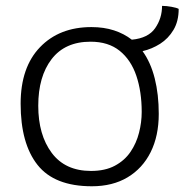

<svg xmlns="http://www.w3.org/2000/svg" viewBox="-20 -632 676 670"><path d="M300.5 18Q170 18 111 -56.5Q52 -131 52 -270Q52 -397 119.5 -467.2Q187 -537.5 299 -537.5Q342.5 -537.5 377.8 -526Q413 -514.5 440 -493.5Q497.5 -499 521.5 -533.8Q545.5 -568.5 545.5 -611.5Q561 -611.5 578.8 -608.2Q596.5 -605 603.5 -601Q603.5 -558 585.5 -527.8Q567.5 -497.5 538.8 -479.2Q510 -461 477.5 -453.5Q506 -414 520 -358.2Q534 -302.5 534 -234.5Q534 -158 505.8 -101.2Q477.5 -44.5 425.2 -13.2Q373 18 300.5 18ZM297.5 -35.5Q347 -35.5 381 -53.8Q415 -72 435.5 -102.2Q456 -132.5 465.2 -169Q474.5 -205.5 474.5 -241.5Q474.5 -312 455.8 -367.5Q437 -423 397.5 -454.8Q358 -486.5 296 -486.5Q207 -486.5 160.2 -425.8Q113.5 -365 113.5 -263Q113.5 -161.5 160.5 -98.5Q207.5 -35.5 297.5 -35.5Z"/></svg>

Font: Grandstander ExtraLight
Style: Regular
Weight: 200
Designer: Tyler Finck
Foundry: Etcetera Type Co
Version: Version 1.200; ttfautohint (v1.8.3)